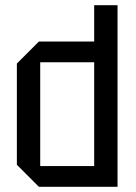

<svg xmlns="http://www.w3.org/2000/svg" viewBox="-20 -720 523 740"><path d="M433 -700V0H130L45 -85V-475L130 -560H343V-700ZM135 -80H343V-480H135Z"/></svg>

Font: Tektur SemiCondensed
Style: Regular
Weight: 400
Width: 4
Designer: Adam Jagosz
Foundry: Adam Jagosz
Version: Version 1.005;gftools[0.9.30]